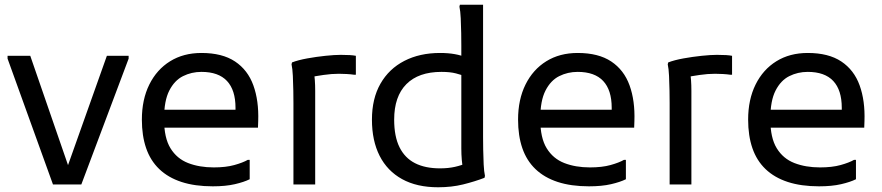

<svg xmlns="http://www.w3.org/2000/svg" viewBox="-20 -780 3729 812"><path d="M204 0 12 -532V-544H108L280 -46H255L432 -544H524V-532L324 0Z M880 8Q804 8 747.5 -10.5Q691 -29 653.5 -65Q616 -101 598 -153.5Q580 -206 580 -274Q580 -359 611.5 -422.5Q643 -486 699.5 -521Q756 -556 832 -556Q920 -556 974 -520Q1028 -484 1051.5 -419Q1075 -354 1072 -268L1071 -240H644V-316H976V-324Q976 -399 940 -437.5Q904 -476 832 -476Q790 -476 754 -458Q718 -440 696 -397Q674 -354 674 -280V-274Q674 -197 701 -153Q728 -109 775.5 -90.5Q823 -72 884 -72Q935 -72 971 -82Q1007 -92 1028 -104H1036V-22Q1012 -10 973 -1Q934 8 880 8Z M1221 0V-344Q1221 -364 1220.5 -396Q1220 -428 1218.5 -459Q1217 -490 1213 -508L1215 -516Q1241 -526 1279.5 -533Q1318 -540 1356.5 -544Q1395 -548 1421 -548Q1445 -548 1460 -547Q1475 -546 1485 -544V-464H1477Q1464 -466 1446 -467Q1428 -468 1413 -468Q1382 -468 1348 -463Q1314 -458 1289 -453L1307 -478Q1313 -445 1313 -396V0Z M1833 12Q1743 12 1680.5 -22.5Q1618 -57 1585.5 -121Q1553 -185 1553 -274Q1553 -363 1589 -426Q1625 -489 1690 -522.5Q1755 -556 1841 -556Q1876 -556 1903.5 -551Q1931 -546 1948 -538L1944 -458Q1933 -463 1908.5 -469.5Q1884 -476 1847 -476Q1750 -476 1698.5 -424Q1647 -372 1647 -274Q1647 -203 1669.5 -157.5Q1692 -112 1735 -90Q1778 -68 1841 -68Q1876 -68 1904.5 -74.5Q1933 -81 1955 -91L1939 -63Q1935 -80 1933 -103.5Q1931 -127 1931 -152V-588Q1931 -608 1930.5 -640Q1930 -672 1928.5 -703Q1927 -734 1923 -752L1925 -760H2023V-200Q2023 -180 2023.5 -148Q2024 -116 2025.5 -85Q2027 -54 2031 -36L2029 -28Q1987 -12 1938.5 0Q1890 12 1833 12Z M2471 8Q2395 8 2338.5 -10.5Q2282 -29 2244.5 -65Q2207 -101 2189 -153.5Q2171 -206 2171 -274Q2171 -359 2202.5 -422.5Q2234 -486 2290.5 -521Q2347 -556 2423 -556Q2511 -556 2565 -520Q2619 -484 2642.5 -419Q2666 -354 2663 -268L2662 -240H2235V-316H2567V-324Q2567 -399 2531 -437.5Q2495 -476 2423 -476Q2381 -476 2345 -458Q2309 -440 2287 -397Q2265 -354 2265 -280V-274Q2265 -197 2292 -153Q2319 -109 2366.5 -90.5Q2414 -72 2475 -72Q2526 -72 2562 -82Q2598 -92 2619 -104H2627V-22Q2603 -10 2564 -1Q2525 8 2471 8Z M2812 0V-344Q2812 -364 2811.5 -396Q2811 -428 2809.5 -459Q2808 -490 2804 -508L2806 -516Q2832 -526 2870.5 -533Q2909 -540 2947.5 -544Q2986 -548 3012 -548Q3036 -548 3051 -547Q3066 -546 3076 -544V-464H3068Q3055 -466 3037 -467Q3019 -468 3004 -468Q2973 -468 2939 -463Q2905 -458 2880 -453L2898 -478Q2904 -445 2904 -396V0Z M3444 8Q3368 8 3311.5 -10.5Q3255 -29 3217.5 -65Q3180 -101 3162 -153.5Q3144 -206 3144 -274Q3144 -359 3175.5 -422.5Q3207 -486 3263.5 -521Q3320 -556 3396 -556Q3484 -556 3538 -520Q3592 -484 3615.5 -419Q3639 -354 3636 -268L3635 -240H3208V-316H3540V-324Q3540 -399 3504 -437.5Q3468 -476 3396 -476Q3354 -476 3318 -458Q3282 -440 3260 -397Q3238 -354 3238 -280V-274Q3238 -197 3265 -153Q3292 -109 3339.5 -90.5Q3387 -72 3448 -72Q3499 -72 3535 -82Q3571 -92 3592 -104H3600V-22Q3576 -10 3537 -1Q3498 8 3444 8Z"/></svg>

Font: Kufam
Style: Regular
Weight: 400
Designer: Wael Morcos, Artur Schmal
Foundry: Original Type
Version: Version 1.301; ttfautohint (v1.8.3)